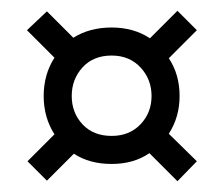

<svg xmlns="http://www.w3.org/2000/svg" viewBox="-20 -527 415 356"><path d="M187 -223Q146 -223 117 -242L67 -192L31 -228L81 -278Q61 -309 61 -349Q61 -389 81 -420L30 -471L67 -506L116 -457Q146 -476 187 -476Q228 -476 258 -456L309 -507L345 -471L293 -419Q313 -389 313 -349Q313 -310 293 -279L345 -228L309 -191L257 -243Q228 -223 187 -223ZM187 -275Q220 -275 240.5 -296.5Q261 -318 261 -349Q261 -380 240.5 -402Q220 -424 187 -424Q153 -424 133 -402Q113 -380 113 -349Q113 -318 133 -296.5Q153 -275 187 -275Z"/></svg>

Font: Phudu Light
Style: Bold
Weight: 700
Version: Version 1.005;gftools[0.9.23]